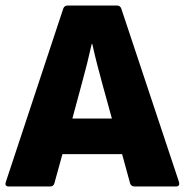

<svg xmlns="http://www.w3.org/2000/svg" viewBox="-24 -675 669 695"><path d="M8 0Q-8 0 -3 -16L205 -644Q209 -655 221 -655H399Q411 -655 415 -644L624 -16Q628 0 613 0H463Q451 0 447 -11L418 -117H202L173 -12Q170 0 157 0ZM272 -372 238 -246H381L346 -373Q336 -409 327 -444.5Q318 -480 310 -516H308Q300 -480 291 -444Q282 -408 272 -372Z"/></svg>

Font: Sofia Sans Black
Style: Regular
Weight: 900
Designer: Botio Nikoltchev, Ani Petrova
Foundry: lettersoup
Version: Version 4.100; ttfautohint (v1.8.3)